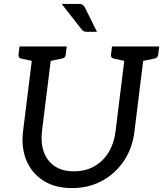

<svg xmlns="http://www.w3.org/2000/svg" viewBox="-20 -955 836 984"><path d="M349 9Q262 9 202.5 -29Q143 -67 115.5 -132.5Q88 -198 98 -281L152 -717H249L195 -282Q188 -223 204.5 -176.5Q221 -130 260 -103.5Q299 -77 359 -77Q419 -77 464 -103Q509 -129 537 -175Q565 -221 572 -281L626 -717H723L669 -281Q659 -196 615 -130.5Q571 -65 502.5 -28Q434 9 349 9ZM182 -717 161 -639 88 -655Q80 -657 77 -662Q74 -667 75 -676L80 -717ZM322 -717 317 -676Q316 -667 311.5 -662Q307 -657 298 -655L221 -639L220 -717ZM656 -717 635 -639 562 -655Q554 -657 551 -662Q548 -667 549 -676L554 -717ZM796 -717 791 -676Q790 -667 785.5 -662Q781 -657 772 -655L695 -639L694 -717ZM296 -935H381Q397 -935 404.5 -929.5Q412 -924 417 -913L477 -792H426Q415 -792 409 -795Q403 -798 397 -806Z"/></svg>

Font: Aleo
Style: Italic
Weight: 400
Italic angle: -7°
Designer: Alessio Laiso
Foundry: Alessio Laiso
Version: Version 2.001;gftools[0.9.29]